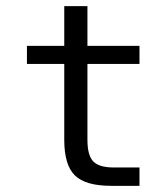

<svg xmlns="http://www.w3.org/2000/svg" viewBox="-20 -603 540 623"><path d="M263.7 -583V-454.1H432.6V-395.5H263.7V-149.4Q263.7 -98.6 282.7 -79.1Q301.8 -59.6 348.6 -59.6H432.6V0H340.8Q257.8 0 223.1 -33.7Q188.5 -67.4 188.5 -149.4V-395.5H67.4V-454.1H188.5V-583Z"/></svg>

Font: BabelStone Pseudographica Colour
Style: Regular
Weight: 400
Designer: Andrew West
Foundry: BabelStone
Version: Version 16.0.0